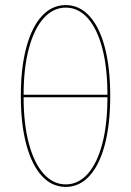

<svg xmlns="http://www.w3.org/2000/svg" viewBox="-20 -731 516 756"><path d="M414 -353Q414 -241 392.5 -160.5Q371 -80 331.5 -37.5Q292 5 239 5Q185 5 145.5 -37.5Q106 -80 84 -160.5Q62 -241 62 -353Q62 -465 84 -545.5Q106 -626 145.5 -668.5Q185 -711 239 -711Q292 -711 331.5 -668.5Q371 -626 392.5 -545.5Q414 -465 414 -353ZM73 -358H403Q403 -465 382.5 -542Q362 -619 325 -660Q288 -701 239 -701Q190 -701 152.5 -660Q115 -619 94 -541.5Q73 -464 73 -358ZM403 -348H73Q73 -242 94 -164.5Q115 -87 152.5 -46Q190 -5 239 -5Q288 -5 325 -46Q362 -87 382.5 -164Q403 -241 403 -348Z"/></svg>

Font: Ysabeau Hairline
Style: Regular
Weight: 100
Designer: Christian Thalmann (Catharsis Fonts)
Version: Version 0.003